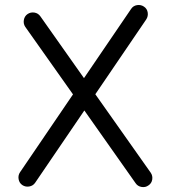

<svg xmlns="http://www.w3.org/2000/svg" viewBox="-20 -710 678 768"><path d="M69.3 30.3Q57.1 22 54.4 6.6Q51.8 -8.8 60.1 -21L272 -332.5L81.1 -602.5Q72.8 -614.7 75.4 -630.1Q78.1 -645.5 90.3 -653.8Q102.5 -662.1 117.7 -659.7Q132.8 -657.2 141.6 -644.5L315.9 -397.5L504.4 -674.3Q512.7 -687 528.1 -689.5Q543.5 -691.9 555.7 -683.6Q568.4 -675.3 570.8 -660.2Q573.2 -645 564.9 -632.3L361.3 -333L583 -19Q591.3 -6.8 588.9 8.3Q586.4 23.4 573.7 31.7Q561.5 40.5 546.1 37.8Q530.8 35.2 522.5 22.9L317.4 -268.1L120.6 21Q112.3 33.2 97.2 35.9Q82 38.6 69.3 30.3Z"/></svg>

Font: Mikhak Regular
Style: Regular
Weight: 400
Designer: Amin Abedi
Version: Version 3.3